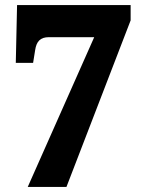

<svg xmlns="http://www.w3.org/2000/svg" viewBox="-20 -734 571 754"><path d="M89 0H241L493 -654V-714H47L42 -487H110L118 -537C123 -571 138 -588 172 -588H350Z"/></svg>

Font: Noto Serif Ethiopic SemiCondensed Black
Style: Regular
Weight: 900
Width: 4
Designer: Monotype Design Team
Foundry: Monotype Imaging Inc.
Version: Version 2.102